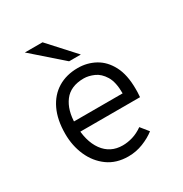

<svg xmlns="http://www.w3.org/2000/svg" viewBox="-172 -863 960 1007"><g transform="rotate(-30 308.0 -360.0)"><path d="M318 12Q245.5 12 194.2 -25Q143 -62 116 -123Q89 -184 89 -256Q89 -341 117.5 -400.8Q146 -460.5 197.5 -491.8Q249 -523 318 -523Q374.5 -523 422 -497Q469.5 -471 498.2 -416.5Q527 -362 527 -276Q527 -268 526.8 -255.8Q526.5 -243.5 525 -227H145V-290H456Q456 -358.5 433.5 -395.2Q411 -432 378.8 -446Q346.5 -460 318 -460Q238 -460 199.5 -409Q161 -358 161 -273Q161 -170.5 203.5 -111.8Q246 -53 321 -53Q350.5 -53 381.5 -62.2Q412.5 -71.5 443 -93L481 -46Q449.5 -21.5 407 -4.8Q364.5 12 318 12ZM297 -576 119 -732H226L368 -576Z"/></g></svg>

Font: Overpass Mono Light Light
Style: Regular
Weight: 300
Monospace: yes
Version: Version 4.000